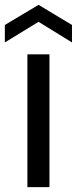

<svg xmlns="http://www.w3.org/2000/svg" viewBox="-36 -772 317 792"><path d="M168 -548V0H77V-548ZM123 -682 -16 -597V-669L123 -752L261 -669V-597Z"/></svg>

Font: DVN-Poppins
Style: Regular
Weight: 400
Designer: Ninad Kale (Devanagari), Jonny Pinhorn (Latin)
Foundry: Indian Type Foundry
Version: 4.004